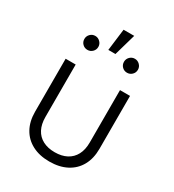

<svg xmlns="http://www.w3.org/2000/svg" viewBox="-202 -959 982 1083"><g transform="rotate(30 289.0 -417.0)"><path d="M288.6 9.3Q224.1 9.3 177 -15.4Q129.9 -40 104.5 -85.7Q79.1 -131.3 79.1 -194.8V-539.1H144.5V-197.8Q144.5 -150.9 161.6 -118.2Q178.7 -85.4 211.2 -68.4Q243.7 -51.3 288.6 -51.3Q334 -51.3 366.2 -68.4Q398.4 -85.4 415.8 -118.2Q433.1 -150.9 433.1 -197.8V-539.1H498.5V-194.8Q498.5 -131.3 473.1 -85.7Q447.8 -40 400.6 -15.4Q353.5 9.3 288.6 9.3ZM418 -643.6Q398.9 -643.6 385.7 -656.7Q372.6 -669.9 372.6 -689Q372.6 -707.5 385.7 -720.9Q398.9 -734.4 418 -734.4Q436.5 -734.4 450 -720.9Q463.4 -707.5 463.4 -689Q463.4 -669.9 450 -656.7Q436.5 -643.6 418 -643.6ZM160.2 -643.6Q141.1 -643.6 127.9 -656.7Q114.7 -669.9 114.7 -689Q114.7 -707.5 127.9 -720.9Q141.1 -734.4 160.2 -734.4Q178.7 -734.4 192.1 -720.9Q205.6 -707.5 205.6 -689Q205.6 -669.9 192.1 -656.7Q178.7 -643.6 160.2 -643.6ZM262.7 -702.6 280.3 -844.2H349.6L309.1 -702.6Z"/></g></svg>

Font: Inter 18pt Light
Style: Regular
Weight: 300
Designer: Rasmus Andersson
Foundry: rsms
Version: Version 4.001;git-66647c0bb